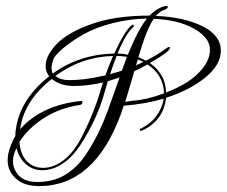

<svg xmlns="http://www.w3.org/2000/svg" viewBox="-20 -572 770 652"><path d="M147 -313Q135 -328 135 -347Q135 -366 144.5 -384.5Q154 -403 172.5 -422.5Q191 -442 221.5 -459.5Q252 -477 290 -490Q369 -519 488 -519Q514 -546 543 -552Q544 -552 544 -552Q550 -552 550 -548Q548 -541 536.5 -538Q525 -535 509 -518Q605 -514 667.5 -483Q730 -452 730 -400Q730 -352 677.5 -309Q625 -266 544 -240Q535 -161 461 -128Q456 -126 455 -130Q454 -134 457 -135Q490 -150 510.5 -177.5Q531 -205 536 -237Q475 -219 400 -213L391 -186Q301 60 113 60Q62 60 34 34.5Q6 9 6 -27.5Q6 -64 32 -110Q32 -125 35 -140Q51 -237 147 -313ZM330 -292Q278 -280 231 -280Q184 -280 156 -304Q64 -232 49 -138L48 -133Q121 -215 254 -229Q260 -230 260 -224Q259 -218 253 -216Q181 -205 127.5 -170Q74 -135 46 -90Q49 -50 68 -28Q90 -2 126 -2Q162 -2 195.5 -27.5Q229 -53 255 -102Q298 -184 323 -270ZM502 -508Q478 -474 450 -378Q468 -370 475 -366Q511 -383 545 -408Q557 -417 557 -409Q557 -397 489 -358Q542 -321 544 -258Q615 -285 652 -322Q693 -362 693 -403Q693 -444 639 -474.5Q585 -505 502 -508ZM159 -322Q250 -388 368 -390Q404 -469 428 -487Q433 -490 434 -486Q435 -482 433 -480Q409 -462 379 -390Q385 -390 393.5 -389.5Q402 -389 414 -386Q450 -474 479 -509Q420 -508 363 -493.5Q306 -479 266.5 -457Q227 -435 196 -409.5Q165 -384 160 -367.5Q155 -351 155 -341Q155 -331 159 -322ZM36 -69Q24 -45 24 -25Q24 -5 34 11Q54 46 106.5 46Q159 46 198 23.5Q237 1 266 -39Q313 -106 347 -199L386 -309Q377 -306 346 -296L338 -268Q320 -202 292 -147.5Q264 -93 240.5 -62Q217 -31 186.5 -12.5Q156 6 123.5 6Q91 6 67.5 -15Q44 -36 36 -69ZM537 -255Q535 -318 481 -353Q451 -337 436 -330Q410 -240 405 -226Q415 -228 432 -230Q478 -233 537 -255ZM168 -314Q186 -300 213 -300Q240 -300 266 -303Q292 -306 338 -316Q347 -343 364 -382Q256 -379 168 -314ZM376 -382Q360 -340 354 -320L394 -332Q399 -347 411 -379Q397 -381 390.5 -381.5Q384 -382 376 -382ZM467 -362 448 -370 442 -350Z"/></svg>

Font: Lovers Quarrel
Style: Regular
Weight: 400
Designer: Robert E. Leuschke
Foundry: Robert E. Leuschke
Version: Version 1.001